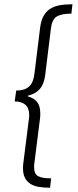

<svg xmlns="http://www.w3.org/2000/svg" viewBox="-20 -800 365 901"><path d="M141 -32Q140 -27 140 -23V-15Q140 17 159.5 27Q179 37 220 37L215 81Q186 81 162.5 77Q139 73 122.5 62.5Q106 52 97 34.5Q88 17 88 -9V-19Q88 -25 89 -31L116 -245Q117 -250 117 -253V-261Q117 -293 99 -308.5Q81 -324 49 -324L56 -375Q95 -375 116 -393.5Q137 -412 142 -457L168 -668Q172 -701 183 -722.5Q194 -744 213 -757Q232 -770 258.5 -775Q285 -780 320 -780L315 -736Q269 -736 246.5 -722.5Q224 -709 219 -667L193 -455Q191 -436 186.5 -420Q182 -404 173 -390.5Q164 -377 149 -367Q134 -357 111 -351L110 -348Q139 -340 154 -321.5Q169 -303 169 -268V-257Q169 -252 168 -246Z"/></svg>

Font: Glekhifnjqigglhiwekvrgaqftz
Style: Regular
Weight: 300
Italic angle: -8°
Designer: Carrois Corporate & Edenspiekermann
Foundry: Carrois Corporate GbR & Edenspiekermann AG
Version: Version 2.001